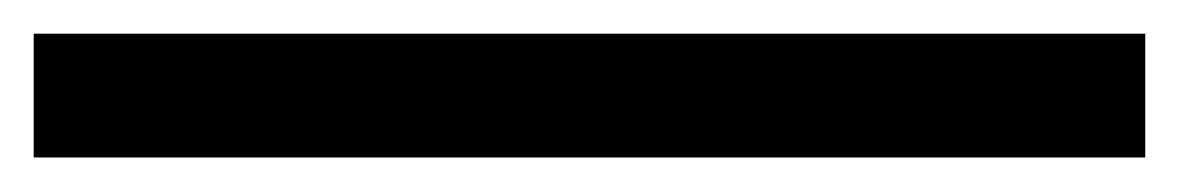

<svg xmlns="http://www.w3.org/2000/svg" viewBox="-20 18 700 114"><path d="M0 111.5V38H660V111.5Z"/></svg>

Font: Cns Manrope Med
Style: Regular
Weight: 500
Designer: Mikhail Sharanda
Foundry: Mikhail Sharanda
Version: Version 4.504